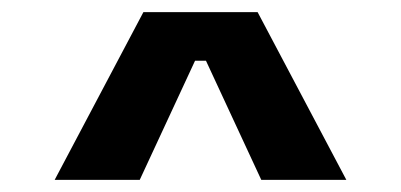

<svg xmlns="http://www.w3.org/2000/svg" viewBox="-20 -720 660 316"><path d="M70 -424H210L301 -620H319L410 -424H550L404 -700H216Z"/></svg>

Font: Meta Space
Style: Bold
Weight: 700
Designer: Meta Pool / Florian Karsten
Foundry: Meta Pool / Florian Karsten
Version: Version 2.000;Glyphs 3.1.1 (3137)